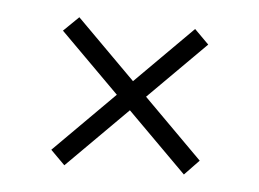

<svg xmlns="http://www.w3.org/2000/svg" viewBox="-33 -444 463 343"><g transform="rotate(5 199.0 -272.0)"><path d="M96.8 -404.8 333.3 -168.3 307.3 -141.2 69.7 -378.4ZM330.4 -376.2 93.1 -139 67.5 -164.6 304.7 -401.9Z"/></g></svg>

Font: Parastoo
Style: Regular
Weight: 400
Foundry: Saber Rastikerdar (saber.rastikerdar@gmail.com)
Version: Version 3.000